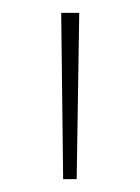

<svg xmlns="http://www.w3.org/2000/svg" viewBox="-20 -813 218 298"><path d="M78 -535H99L103 -793H75Z"/></svg>

Font: Noto Sans Kannada ExtraCondensed Thin
Style: Regular
Weight: 100
Width: 2
Designer: Jelle Bosma - Monotype Design Team
Foundry: Monotype Imaging Inc.
Version: Version 2.005